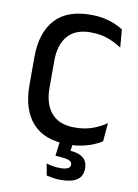

<svg xmlns="http://www.w3.org/2000/svg" viewBox="-93 -713 695 968"><g transform="rotate(10 255.0 -229.0)"><path d="M293 12.5Q170.5 12.5 109.8 -55.5Q49 -123.5 49 -249V-391Q49 -516 109.8 -583.8Q170.5 -651.5 293 -651.5Q330.5 -651.5 361.5 -645Q392.5 -638.5 417 -628Q441.5 -617.5 459 -606L467 -514Q437.5 -534 398.5 -549Q359.5 -564 306.5 -564Q229.5 -564 190.2 -518.5Q151 -473 151 -389.5V-252.5Q151 -169.5 190.8 -123.5Q230.5 -77.5 309.5 -77.5Q361.5 -77.5 401.8 -92.2Q442 -107 472 -128.5L464 -34Q446.5 -22.5 421.2 -11.8Q396 -1 363.8 5.8Q331.5 12.5 293 12.5ZM317.5 -9 306.5 69 265.5 41.5Q274 41 282.5 40.8Q291 40.5 299.5 41Q349.5 43 373.8 61.5Q398 80 398 115V118Q398 157.5 369.5 176.2Q341 195 287.5 195Q267 195 247.8 192Q228.5 189 214 185.5L203 125.5Q218.5 130.5 236.8 133.5Q255 136.5 275 136.5Q299.5 136.5 312.5 130Q325.5 123.5 325.5 111V110Q325.5 95 308.5 88.8Q291.5 82.5 249 80Q244 79.5 242 79.5Q240 79.5 240 79.5L251 -9Z"/></g></svg>

Font: Anek Gujarati Medium
Style: Regular
Weight: 500
Designer: Mrunmayee Ghaisas (Gujarati), Yesha Goshar (Latin)
Foundry: Ek Type
Version: Version 1.003